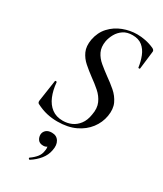

<svg xmlns="http://www.w3.org/2000/svg" viewBox="-224 -718 913 1077"><g transform="rotate(30 232.5 -180.0)"><path d="M186 12Q152 12 118.5 4.5Q85 -3 48 -22Q44 -25 42.5 -29.5Q41 -34 42 -41L62 -176Q62 -181 67.5 -181Q73 -181 74 -176Q78 -128 94 -89.5Q110 -51 139 -29Q168 -7 211 -7Q241 -7 267 -18.5Q293 -30 312 -55Q331 -80 337 -119Q346 -164 331.5 -196.5Q317 -229 289 -253.5Q261 -278 230 -300Q199 -323 171.5 -347Q144 -371 129.5 -403Q115 -435 123 -481Q133 -533 165 -567.5Q197 -602 241.5 -619Q286 -636 332 -636Q358 -636 386 -630.5Q414 -625 443 -612Q456 -605 455 -595L441 -478Q441 -475 435.5 -475Q430 -475 430 -478Q425 -515 412 -547.5Q399 -580 375 -599.5Q351 -619 312 -619Q276 -619 252.5 -603Q229 -587 215.5 -563Q202 -539 197 -514Q190 -473 204 -444Q218 -415 245 -392.5Q272 -370 302 -348Q335 -325 364.5 -299.5Q394 -274 410 -240Q426 -206 418 -158Q410 -111 380.5 -72.5Q351 -34 302.5 -11Q254 12 186 12ZM161 275Q157 277 153.5 272.5Q150 268 154 265Q177 249 191.5 231Q206 213 209 191Q214 167 207 156Q200 145 191 143L220 130Q221 150 212 159.5Q203 169 186 169Q162 169 151.5 154Q141 139 142 120Q144 103 157 92Q170 81 193 81Q224 81 238.5 104.5Q253 128 245 165Q239 198 216.5 226Q194 254 161 275Z"/></g></svg>

Font: Cormorant Light Medium
Style: Italic
Weight: 500
Italic angle: -10°
Version: Version 4.000